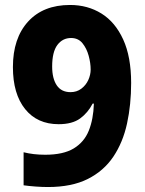

<svg xmlns="http://www.w3.org/2000/svg" viewBox="-20 -743 583 773"><path d="M508 -409Q508 -322 491.5 -246Q475 -170 436.5 -112.5Q398 -55 333.5 -22.5Q269 10 173 10Q150 10 123 8Q96 6 75 3V-130Q95 -125 116.5 -122.5Q138 -120 162 -120Q235 -120 277 -145.5Q319 -171 337.5 -217Q356 -263 358 -326H353Q334 -289 302.5 -266Q271 -243 216 -243Q130 -243 81 -304Q32 -365 32 -473Q32 -589 93 -656Q154 -723 262 -723Q333 -723 388.5 -688.5Q444 -654 476 -584Q508 -514 508 -409ZM266 -590Q232 -590 211 -562Q190 -534 190 -475Q190 -427 208.5 -399.5Q227 -372 264 -372Q289 -372 307.5 -386Q326 -400 335.5 -421Q345 -442 345 -463Q345 -489 337 -518.5Q329 -548 312 -569Q295 -590 266 -590Z"/></svg>

Font: Noto Sans SemiCondensed ExtraBold
Style: Regular
Weight: 800
Width: 4
Designer: Monotype Design Team
Foundry: Monotype Imaging Inc.
Version: Version 2.013; ttfautohint (v1.8.4.7-5d5b)